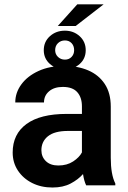

<svg xmlns="http://www.w3.org/2000/svg" viewBox="-20 -835 577 865"><path d="M368.2 0Q358.9 -19 354 -50.8Q332 -25.9 298.1 -8.1Q264.2 9.8 216.3 9.8Q165 9.8 124.5 -10.7Q84 -31.2 60.5 -66.9Q37.1 -102.5 37.1 -147.9Q37.1 -231 99.4 -276.4Q161.6 -321.8 280.3 -321.8H349.1V-356Q349.1 -396 328.1 -419.7Q307.1 -443.4 263.2 -443.4Q224.1 -443.4 201.2 -423.8Q178.2 -404.3 178.2 -373.5H48.8Q48.8 -417.5 76.2 -454.8Q103.5 -492.2 153.3 -515.1Q203.1 -538.1 270.5 -538.1Q330.6 -538.1 377.7 -517.8Q424.8 -497.6 451.9 -456.8Q479 -416 479 -355V-124.5Q479 -48.8 499.5 -8.3V0ZM242.7 -89.4Q281.7 -89.4 309.6 -107.7Q337.4 -126 349.1 -148.4V-245.1H286.6Q225.6 -245.1 196 -221.2Q166.5 -197.3 166.5 -158.2Q166.5 -128.4 186.8 -108.9Q207 -89.4 242.7 -89.4ZM240.2 -717.8 328.1 -815.4H446.8L320.8 -717.8ZM177.2 -608.9Q177.2 -647 204.8 -671.9Q232.4 -696.8 272.5 -696.8Q311.5 -696.8 338.9 -671.9Q366.2 -647 366.2 -608.9Q366.2 -570.8 338.9 -546.6Q311.5 -522.5 272.5 -522.5Q232.4 -522.5 204.8 -546.9Q177.2 -571.3 177.2 -608.9ZM228.5 -608.9Q228.5 -590.8 241.2 -578.6Q253.9 -566.4 272.5 -566.4Q291 -566.4 302.5 -578.6Q314 -590.8 314 -608.9Q314 -628.4 302.5 -640.6Q291 -652.8 272.5 -652.8Q253.9 -652.8 241.2 -640.6Q228.5 -628.4 228.5 -608.9Z"/></svg>

Font: Vazirmatn RD UI FD SemiBold
Style: Regular
Weight: 600
Designer: Saber Rastikerdar
Foundry: Saber Rastikerdar
Version: Version 33.003